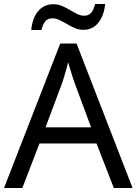

<svg xmlns="http://www.w3.org/2000/svg" viewBox="-20 -933 679 953"><path d="M545 0 459 -221H176L91 0H0L279 -717H360L638 0ZM352 -517Q349 -525 342 -546Q335 -567 328.5 -589.5Q322 -612 318 -624Q313 -604 307.5 -583.5Q302 -563 296.5 -546Q291 -529 287 -517L206 -301H432ZM135 -784Q138 -814 146.5 -837.5Q155 -861 169 -877.5Q183 -894 202 -903Q221 -912 245 -912Q267 -912 287.5 -903.5Q308 -895 327 -883.5Q346 -872 363.5 -863.5Q381 -855 397 -855Q420 -855 432.5 -869.5Q445 -884 452 -913H502Q496 -855 468 -820Q440 -785 393 -785Q372 -785 352 -793.5Q332 -802 312.5 -813.5Q293 -825 275.5 -833.5Q258 -842 241 -842Q217 -842 205 -827.5Q193 -813 186 -784Z"/></svg>

Font: Noto Sans Lao UI
Style: Regular
Weight: 400
Designer: Monotype Design Team
Foundry: Monotype Imaging Inc.
Version: Version 2.000